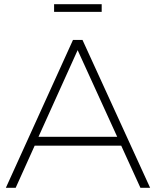

<svg xmlns="http://www.w3.org/2000/svg" viewBox="-20 -888 738 908"><path d="M7.8 0 325.2 -699.2H370.1L689.9 0H644L553.2 -199.2H144L54.2 0ZM162.1 -241.2H534.2L347.2 -650.9ZM235.8 -832V-868.2H460.9V-832Z"/></svg>

Font: Trueno UltraLight
Style: Regular
Weight: 250
Designer: Julieta Ulanovsky
Foundry: Julieta Ulanovsky
Version: Version 3.001b | FøM Fix